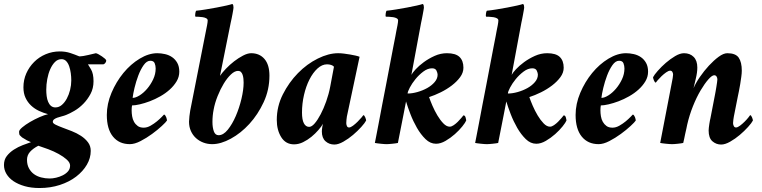

<svg xmlns="http://www.w3.org/2000/svg" viewBox="-77 -720 3836 967"><path d="M233 -422Q214 -422 200 -408Q186 -394 176 -371.5Q166 -349 161 -321.5Q156 -294 156 -268Q156 -252 158 -236Q160 -220 165.5 -207Q171 -194 180 -186.5Q189 -179 202 -179Q220 -179 234.5 -191.5Q249 -204 259.5 -223.5Q270 -243 276 -267Q282 -291 282 -315Q282 -333 279.5 -351.5Q277 -370 271.5 -386Q266 -402 256.5 -412Q247 -422 233 -422ZM173 179Q188 179 205.5 175Q223 171 239 163Q255 155 265.5 143Q276 131 276 114Q276 99 259.5 84Q243 69 218.5 55.5Q194 42 166 31.5Q138 21 116 14Q89 28 74 45Q59 62 59 85Q59 109 68.5 127Q78 145 93.5 156.5Q109 168 130 173.5Q151 179 173 179ZM224 -461Q253 -461 277 -453Q301 -445 320 -437Q321 -437 322 -436.5Q323 -436 325 -436Q331 -436 343 -438Q355 -440 367.5 -443Q380 -446 391 -448.5Q402 -451 406 -452Q411 -451 419.5 -446.5Q428 -442 436.5 -436Q445 -430 451.5 -424.5Q458 -419 458 -414Q458 -409 453 -402.5Q448 -396 442 -396H366Q369 -392 381.5 -370.5Q394 -349 394 -311Q394 -275 379 -247Q364 -219 343 -197.5Q322 -176 298 -162Q274 -148 256 -141Q246 -137 234 -134Q222 -131 212 -127.5Q202 -124 195.5 -119Q189 -114 189 -106Q189 -99 203 -92Q217 -85 238.5 -77Q260 -69 284.5 -59.5Q309 -50 330.5 -36Q352 -22 366 -3.5Q380 15 380 40Q380 76 360.5 109.5Q341 143 306.5 169.5Q272 196 224.5 211.5Q177 227 122 227Q80 227 47 217.5Q14 208 -9 192.5Q-32 177 -44.5 156Q-57 135 -57 111Q-57 84 -42.5 65.5Q-28 47 -7 33.5Q14 20 37.5 11Q61 2 79 -4Q68 -9 59 -13Q51 -18 44 -22Q37 -26 34 -28Q28 -34 23.5 -38Q19 -42 19 -56Q19 -65 35 -78.5Q51 -92 74 -105.5Q97 -119 122 -130Q147 -141 165 -145Q142 -151 119.5 -161.5Q97 -172 79.5 -188.5Q62 -205 51.5 -227.5Q41 -250 41 -280Q41 -318 55.5 -350.5Q70 -383 95 -408Q120 -433 153.5 -447Q187 -461 224 -461Z M591 -227Q606 -227 626 -239.5Q646 -252 664 -273Q682 -294 694.5 -320.5Q707 -347 707 -375Q707 -389 702 -401.5Q697 -414 680 -414Q662 -414 646.5 -392Q631 -370 619.5 -339.5Q608 -309 600.5 -277.5Q593 -246 591 -227ZM715 -452Q734 -452 754 -447.5Q774 -443 790 -432Q806 -421 816 -403Q826 -385 826 -359Q826 -333 812.5 -310.5Q799 -288 778 -269Q757 -250 730.5 -235Q704 -220 677.5 -210Q651 -200 627 -194.5Q603 -189 588 -189Q587 -187 586.5 -177.5Q586 -168 586 -164Q586 -150 588.5 -134.5Q591 -119 598 -106.5Q605 -94 616.5 -85.5Q628 -77 647 -77Q664 -77 681.5 -87Q699 -97 713.5 -109Q728 -121 738 -131.5Q748 -142 749 -143Q752 -143 755 -139Q758 -135 760 -130Q762 -125 763 -120Q764 -115 764 -113Q759 -105 738 -85.5Q717 -66 689 -45.5Q661 -25 631 -9.5Q601 6 577 6Q523 6 492 -32Q461 -70 461 -141Q461 -197 484.5 -252.5Q508 -308 544.5 -352.5Q581 -397 626.5 -424.5Q672 -452 715 -452Z M1122 -363Q1105 -363 1086 -345Q1067 -327 1050 -299Q1033 -271 1019 -236Q1005 -201 999 -168Q993 -138 993 -106Q993 -78 1000 -58.5Q1007 -39 1024 -39Q1048 -39 1070.5 -67Q1093 -95 1110.5 -135.5Q1128 -176 1139 -222Q1150 -268 1150 -304Q1150 -313 1149 -323.5Q1148 -334 1145 -343Q1142 -352 1136.5 -357.5Q1131 -363 1122 -363ZM1031 -338Q1042 -354 1061 -374Q1080 -394 1102 -411Q1124 -428 1147 -440Q1170 -452 1188 -452Q1230 -452 1255 -423Q1280 -394 1280 -339Q1280 -268 1251 -205.5Q1222 -143 1179 -96Q1136 -49 1085.5 -21.5Q1035 6 992 6Q968 6 947 -2Q926 -10 910 -24.5Q894 -39 884.5 -60Q875 -81 875 -107Q875 -117 877 -134.5Q879 -152 881 -163L960 -563Q963 -577 966 -593Q969 -609 969 -617Q969 -624 961.5 -628Q954 -632 944 -633.5Q934 -635 923.5 -635.5Q913 -636 907 -636Q905 -639 906.5 -651Q908 -663 911 -666Q932 -668 959.5 -672.5Q987 -677 1014 -682Q1041 -687 1063 -692Q1085 -697 1093 -700Q1097 -698 1098 -692Q1099 -686 1099 -681Q1099 -678 1097.5 -669.5Q1096 -661 1094 -649.5Q1092 -638 1089.5 -626.5Q1087 -615 1085 -606Z M1570 -396Q1545 -396 1522 -375Q1499 -354 1481.5 -319.5Q1464 -285 1454 -241.5Q1444 -198 1444 -153Q1444 -117 1453.5 -99Q1463 -81 1480 -81Q1493 -81 1508 -98.5Q1523 -116 1538 -144.5Q1553 -173 1566 -209.5Q1579 -246 1586 -283L1605 -384Q1600 -390 1590.5 -393Q1581 -396 1570 -396ZM1626 -452Q1640 -452 1655.5 -450Q1671 -448 1686 -445.5Q1701 -443 1714 -440Q1727 -437 1734 -434L1670 -133Q1669 -130 1668 -117Q1667 -104 1667 -100Q1667 -93 1670 -85.5Q1673 -78 1681 -78Q1689 -78 1701 -87Q1713 -96 1724 -107Q1735 -118 1743.5 -128Q1752 -138 1753 -140Q1758 -140 1762.5 -129Q1767 -118 1767 -113Q1761 -101 1742.5 -80.5Q1724 -60 1701 -40.5Q1678 -21 1652.5 -6.5Q1627 8 1607 8Q1581 8 1562.5 -8.5Q1544 -25 1544 -58Q1544 -66 1546 -79Q1548 -92 1550 -97Q1542 -83 1526.5 -65Q1511 -47 1491.5 -31Q1472 -15 1449.5 -4Q1427 7 1404 7Q1362 7 1339.5 -29Q1317 -65 1317 -116Q1317 -184 1347.5 -244.5Q1378 -305 1423.5 -351.5Q1469 -398 1523.5 -425Q1578 -452 1626 -452Z M2099 -376Q2077 -376 2055 -359.5Q2033 -343 2015.5 -321.5Q1998 -300 1987 -279Q1976 -258 1976 -249Q1999 -249 2025.5 -256.5Q2052 -264 2074.5 -276.5Q2097 -289 2112 -306.5Q2127 -324 2127 -344Q2127 -352 2121.5 -364Q2116 -376 2099 -376ZM2174 -452Q2218 -452 2237.5 -433Q2257 -414 2257 -379Q2257 -354 2240.5 -331.5Q2224 -309 2198.5 -289.5Q2173 -270 2142.5 -255Q2112 -240 2084 -231Q2090 -213 2101 -187.5Q2112 -162 2126 -138.5Q2140 -115 2156 -98.5Q2172 -82 2188 -82Q2197 -82 2208 -89.5Q2219 -97 2228.5 -106.5Q2238 -116 2246 -125.5Q2254 -135 2257 -139Q2265 -139 2268 -128Q2271 -117 2271 -113Q2267 -103 2251.5 -83.5Q2236 -64 2214 -44.5Q2192 -25 2167 -10.5Q2142 4 2119 4Q2090 4 2066 -19.5Q2042 -43 2023 -76Q2004 -109 1990 -145.5Q1976 -182 1968 -209Q1963 -181 1955.5 -144.5Q1948 -108 1942 -76Q1935 -39 1927 0Q1923 1 1915.5 2Q1908 3 1899 4Q1890 5 1882 5.5Q1874 6 1870 6Q1866 6 1858 5.5Q1850 5 1841 4Q1832 3 1824 2Q1816 1 1811 0Q1812 -6 1817.5 -33Q1823 -60 1830.5 -100.5Q1838 -141 1847.5 -190.5Q1857 -240 1867 -291Q1877 -342 1886 -390.5Q1895 -439 1902.5 -477Q1910 -515 1914.5 -538.5Q1919 -562 1919 -563Q1922 -577 1925 -593Q1928 -609 1928 -617Q1928 -624 1920.5 -628Q1913 -632 1903 -633.5Q1893 -635 1882.5 -635.5Q1872 -636 1866 -636Q1864 -639 1865.5 -651Q1867 -663 1870 -666Q1891 -668 1918.5 -672.5Q1946 -677 1973 -682Q2000 -687 2022 -692Q2044 -697 2052 -700Q2056 -698 2057 -692Q2058 -686 2058 -681Q2058 -678 2056 -668Q2054 -658 2052 -646Q2050 -634 2047.5 -622.5Q2045 -611 2044 -606L1995 -343Q2000 -353 2016.5 -371Q2033 -389 2057.5 -407Q2082 -425 2112 -438.5Q2142 -452 2174 -452Z M2604 -376Q2582 -376 2560 -359.5Q2538 -343 2520.5 -321.5Q2503 -300 2492 -279Q2481 -258 2481 -249Q2504 -249 2530.5 -256.5Q2557 -264 2579.5 -276.5Q2602 -289 2617 -306.5Q2632 -324 2632 -344Q2632 -352 2626.5 -364Q2621 -376 2604 -376ZM2679 -452Q2723 -452 2742.5 -433Q2762 -414 2762 -379Q2762 -354 2745.5 -331.5Q2729 -309 2703.5 -289.5Q2678 -270 2647.5 -255Q2617 -240 2589 -231Q2595 -213 2606 -187.5Q2617 -162 2631 -138.5Q2645 -115 2661 -98.5Q2677 -82 2693 -82Q2702 -82 2713 -89.5Q2724 -97 2733.5 -106.5Q2743 -116 2751 -125.5Q2759 -135 2762 -139Q2770 -139 2773 -128Q2776 -117 2776 -113Q2772 -103 2756.5 -83.5Q2741 -64 2719 -44.5Q2697 -25 2672 -10.5Q2647 4 2624 4Q2595 4 2571 -19.5Q2547 -43 2528 -76Q2509 -109 2495 -145.5Q2481 -182 2473 -209Q2468 -181 2460.5 -144.5Q2453 -108 2447 -76Q2440 -39 2432 0Q2428 1 2420.5 2Q2413 3 2404 4Q2395 5 2387 5.5Q2379 6 2375 6Q2371 6 2363 5.5Q2355 5 2346 4Q2337 3 2329 2Q2321 1 2316 0Q2317 -6 2322.5 -33Q2328 -60 2335.5 -100.5Q2343 -141 2352.5 -190.5Q2362 -240 2372 -291Q2382 -342 2391 -390.5Q2400 -439 2407.5 -477Q2415 -515 2419.5 -538.5Q2424 -562 2424 -563Q2427 -577 2430 -593Q2433 -609 2433 -617Q2433 -624 2425.5 -628Q2418 -632 2408 -633.5Q2398 -635 2387.5 -635.5Q2377 -636 2371 -636Q2369 -639 2370.5 -651Q2372 -663 2375 -666Q2396 -668 2423.5 -672.5Q2451 -677 2478 -682Q2505 -687 2527 -692Q2549 -697 2557 -700Q2561 -698 2562 -692Q2563 -686 2563 -681Q2563 -678 2561 -668Q2559 -658 2557 -646Q2555 -634 2552.5 -622.5Q2550 -611 2549 -606L2500 -343Q2505 -353 2521.5 -371Q2538 -389 2562.5 -407Q2587 -425 2617 -438.5Q2647 -452 2679 -452Z M2952 -227Q2967 -227 2987 -239.5Q3007 -252 3025 -273Q3043 -294 3055.5 -320.5Q3068 -347 3068 -375Q3068 -389 3063 -401.5Q3058 -414 3041 -414Q3023 -414 3007.5 -392Q2992 -370 2980.5 -339.5Q2969 -309 2961.5 -277.5Q2954 -246 2952 -227ZM3076 -452Q3095 -452 3115 -447.5Q3135 -443 3151 -432Q3167 -421 3177 -403Q3187 -385 3187 -359Q3187 -333 3173.5 -310.5Q3160 -288 3139 -269Q3118 -250 3091.5 -235Q3065 -220 3038.5 -210Q3012 -200 2988 -194.5Q2964 -189 2949 -189Q2948 -187 2947.5 -177.5Q2947 -168 2947 -164Q2947 -150 2949.5 -134.5Q2952 -119 2959 -106.5Q2966 -94 2977.5 -85.5Q2989 -77 3008 -77Q3025 -77 3042.5 -87Q3060 -97 3074.5 -109Q3089 -121 3099 -131.5Q3109 -142 3110 -143Q3113 -143 3116 -139Q3119 -135 3121 -130Q3123 -125 3124 -120Q3125 -115 3125 -113Q3120 -105 3099 -85.5Q3078 -66 3050 -45.5Q3022 -25 2992 -9.5Q2962 6 2938 6Q2884 6 2853 -32Q2822 -70 2822 -141Q2822 -197 2845.5 -252.5Q2869 -308 2905.5 -352.5Q2942 -397 2987.5 -424.5Q3033 -452 3076 -452Z M3435 -380Q3435 -355 3427.5 -324.5Q3420 -294 3416 -276Q3427 -302 3448 -332.5Q3469 -363 3493.5 -389.5Q3518 -416 3542.5 -434Q3567 -452 3586 -452Q3628 -452 3643.5 -429.5Q3659 -407 3659 -364Q3659 -351 3656.5 -333Q3654 -315 3651 -296Q3648 -277 3644.5 -260.5Q3641 -244 3639 -234L3619 -133Q3618 -130 3616.5 -117Q3615 -104 3615 -100Q3615 -93 3618.5 -85.5Q3622 -78 3630 -78Q3638 -78 3650 -87Q3662 -96 3673 -107Q3684 -118 3692 -128Q3700 -138 3701 -140Q3706 -140 3710.5 -129Q3715 -118 3715 -113Q3709 -101 3690.5 -80.5Q3672 -60 3649 -40.5Q3626 -21 3600.5 -6.5Q3575 8 3555 8Q3530 8 3511 -8.5Q3492 -25 3492 -63Q3492 -68 3493 -77Q3494 -86 3495.5 -95.5Q3497 -105 3498.5 -113Q3500 -121 3501 -124L3524 -243Q3525 -248 3527 -259Q3529 -270 3531 -282.5Q3533 -295 3534.5 -305.5Q3536 -316 3536 -320Q3536 -328 3532 -334.5Q3528 -341 3520 -341Q3509 -341 3490.5 -320Q3472 -299 3451.5 -264.5Q3431 -230 3413 -185Q3395 -140 3384 -92Q3383 -85 3380 -72.5Q3377 -60 3374 -46Q3371 -32 3368.5 -19.5Q3366 -7 3364 0Q3360 1 3352.5 2Q3345 3 3336.5 4Q3328 5 3320 5.5Q3312 6 3308 6Q3304 6 3295.5 5.5Q3287 5 3278 4Q3269 3 3261 2Q3253 1 3248 0L3308 -311Q3309 -314 3311 -327Q3313 -340 3313 -344Q3313 -351 3309.5 -357.5Q3306 -364 3298 -364Q3290 -364 3278 -355.5Q3266 -347 3255 -336.5Q3244 -326 3235.5 -316Q3227 -306 3226 -304Q3221 -304 3216.5 -315Q3212 -326 3212 -331Q3218 -343 3236 -363.5Q3254 -384 3276.5 -403.5Q3299 -423 3323.5 -437.5Q3348 -452 3368 -452Q3398 -452 3416.5 -433.5Q3435 -415 3435 -380Z"/></svg>

Font: Vermiglione
Style: Bold Italic
Weight: 700
Italic angle: -11°
Version: Version 1.000